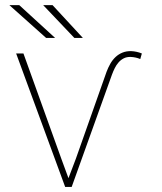

<svg xmlns="http://www.w3.org/2000/svg" viewBox="-20 -740 640 760"><path d="M222.7 -111.8 251 -34.7 280.3 -111.8 401.9 -456.1Q408.2 -472.7 416.7 -487.8Q425.3 -502.9 437.3 -514.2Q449.2 -525.4 464.6 -531.7Q480 -538.1 499.5 -537.6Q521.5 -536.6 541.5 -528.3L535.2 -506.3Q525.9 -510.3 516.6 -512.2Q507.3 -514.2 497.6 -514.6Q481.4 -515.1 469.7 -509Q458 -502.9 449.2 -492.9Q440.4 -482.9 434.1 -470Q427.7 -457 422.9 -443.8L263.7 0H237.8V-0.5L43.9 -528.3H72.8ZM198.2 -589.8H162.6L17.1 -719.7H56.2ZM308.1 -589.8H274.4L150.9 -719.7H188Z"/></svg>

Font: Roboto Mono Thin
Style: Regular
Weight: 250
Designer: Google
Version: Version 2.000985; 2015; ttfautohint (v1.3)